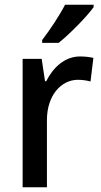

<svg xmlns="http://www.w3.org/2000/svg" viewBox="-20 -786 424 806"><path d="M373 -756V-766H253C230 -721 190 -661 157 -618V-606H226C272 -642 346 -718 373 -756ZM316 -549C252 -549 203 -503 174 -445H169L155 -539H75V0H177V-282C177 -386 237 -451 307 -451C326 -451 345 -448 360 -444L372 -543C355 -547 334 -549 316 -549Z"/></svg>

Font: Noto Sans Lao Looped SemiCondensed Medium
Style: Regular
Weight: 500
Width: 4
Designer: Mark Frömberg, Ben Mitchell
Foundry: The Fontpad Ltd
Version: Version 1.002